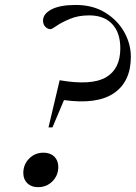

<svg xmlns="http://www.w3.org/2000/svg" viewBox="-20 -745 548 774"><path d="M285.5 -725Q354.5 -725 404.2 -694.2Q454 -663.5 480.8 -615.8Q507.5 -568 507.5 -516Q507.5 -416.5 439.8 -369.8Q372 -323 238 -341.5L191.5 -231.5H175.5L220.5 -421.5Q349 -399.5 407 -433.2Q465 -467 465 -550Q465 -613.5 432.2 -648.2Q399.5 -683 339.5 -683Q296 -683 262.8 -669.2Q229.5 -655.5 209.2 -641.5Q189 -627.5 184.5 -627.5Q172 -627.5 162.8 -637Q153.5 -646.5 153.5 -662Q153.5 -689 187.5 -707Q221.5 -725 285.5 -725ZM155.5 -129.5Q182.5 -129.5 198.8 -113.8Q215 -98 215 -72Q215 -38 191.5 -14.2Q168 9.5 133.5 9.5Q106.5 9.5 90.2 -6.2Q74 -22 74 -47.5Q74 -82 97.5 -105.8Q121 -129.5 155.5 -129.5Z"/></svg>

Font: Newsreader 72pt
Style: Italic
Weight: 400
Italic angle: -17°
Designer: Hugues Gentile
Foundry: Production Type
Version: Version 1.003; ttfautohint (v1.8.3)